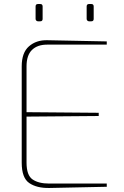

<svg xmlns="http://www.w3.org/2000/svg" viewBox="-20 -932 619 955"><path d="M88 -123V-602Q88 -670 124 -701.5Q160 -733 214 -732L511 -726V-710H214Q166 -710 139 -683.5Q112 -657 112 -602V-374L471 -371V-355L112 -352V-123Q112 -60 142 -39.5Q172 -19 224 -19H511V-3L225 3Q163 4 125.5 -21.5Q88 -47 88 -123ZM157 -838V-900Q157 -912 169 -912H180Q192 -912 192 -900V-838Q192 -826 180 -826H169Q164 -826 160.5 -829.5Q157 -833 157 -838ZM411 -838V-900Q411 -912 423 -912H434Q446 -912 446 -900V-838Q446 -826 434 -826H423Q418 -826 414.5 -829.5Q411 -833 411 -838Z"/></svg>

Font: Exo Thin
Style: Regular
Weight: 250
Designer: Natanael Gama
Foundry: Natanael Gama
Version: Version 1.500; ttfautohint (v1.6)